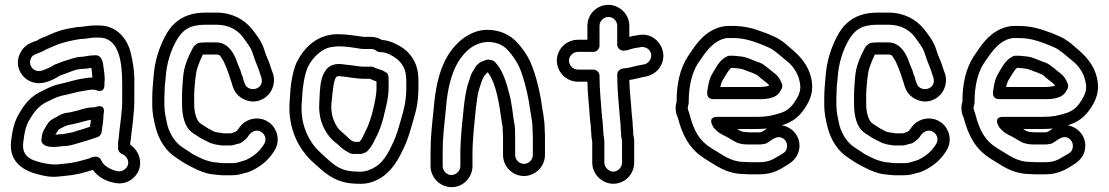

<svg xmlns="http://www.w3.org/2000/svg" viewBox="-20 -690 4574 792"><path d="M484 -345V-272C484 -231 476 -184 472 -145L470 -123C469 -115 467 -108 467 -100V-78C467 -68 474 -59 483 -55C499 -49 513 -31 508 -11C504 5 484 21 463 16C434 9 406 -7 398 -28C394 -38 385 -44 375 -44C359 -44 350 -37 350 -37L314 -27C288 -19 254 -15 218 -12C197 -10 177 -14 155 -18C100 -31 69 -49 76 -104C81 -146 88 -176 103 -198C103 -199 104 -200 104 -200C120 -228 142 -254 168 -267C191 -278 212 -290 234 -295C270 -302 298 -312 330 -316C341 -318 353 -320 358 -320H364C368 -320 372 -320 377 -318C377 -318 411 -302 411 -341V-348C414 -378 408 -400 406 -420C404 -439 396 -462 376 -462H373C348 -462 339 -458 321 -456C293 -456 269 -445 254 -441C236 -436 221 -429 213 -426C208 -425 206 -424 203 -422C190 -413 169 -404 150 -398C117 -391 93 -423 109 -452C116 -464 122 -464 148 -475C152 -477 157 -478 161 -481C170 -487 180 -490 191 -495L205 -501C235 -515 274 -523 311 -529C333 -529 356 -535 369 -535H388C473 -535 484 -430 484 -345ZM357 -410C359 -397 360 -383 361 -370H358C347 -370 337 -369 323 -366C286 -361 256 -349 224 -343C192 -336 167 -321 146 -311C108 -292 81 -261 61 -225C39 -191 31 -152 26 -110C14 -18 83 17 144 31C164 36 190 42 223 38C258 35 296 31 328 21L363 11C384 39 414 57 451 64C502 76 546 43 556 1C565 -41 544 -75 517 -93V-98C518 -104 519 -112 520 -119L522 -139C523 -146 524 -154 525 -161C528 -193 534 -233 534 -272V-344C536 -389 528 -438 519 -473C505 -529 463 -585 388 -585H369C346 -585 322 -579 309 -579C299 -579 291 -577 279 -575C247 -571 213 -560 185 -547L172 -541C157 -536 147 -532 133 -523C112 -515 84 -508 66 -476C39 -429 60 -379 98 -358C142 -333 191 -355 227 -378C259 -388 290 -406 322 -406C334 -406 343 -408 357 -410ZM375 -249C372 -248 368 -247 364 -247H359C350 -247 329 -243 320 -240C307 -235 290 -232 271 -227L251 -224C228 -219 212 -206 201 -201C180 -191 171 -171 166 -162C154 -145 153 -131 151 -116C148 -92 174 -84 197 -84H206C217 -84 228 -86 236 -87C262 -87 281 -93 294 -97L311 -102C314 -103 324 -106 328 -107L342 -111C355 -115 364 -119 381 -124C391 -127 398 -136 399 -145C402 -169 407 -191 407 -218C407 -218 421 -264 375 -249ZM208 -134C213 -141 221 -155 224 -157C239 -165 252 -172 261 -174L281 -178C303 -182 327 -191 355 -196C354 -187 353 -178 351 -167C343 -164 337 -163 327 -159L314 -155C311 -154 303 -152 296 -150L282 -145C264 -142 247 -137 235 -137C226 -137 219 -135 208 -134Z M659 -312C659 -331 661 -345 663 -366C667 -432 686 -487 712 -530C736 -568 764 -588 828 -588H873C922 -588 956 -568 978 -542C996 -517 1016 -493 1023 -468C1032 -438 1044 -415 1051 -392L1058 -370C1074 -321 1003 -304 989 -347L983 -365C981 -376 978 -380 977 -382C973 -400 967 -410 963 -420C959 -430 956 -441 952 -450L947 -460C938 -478 916 -515 873 -515H828C821 -515 815 -515 808 -514C801 -514 796 -512 792 -509C787 -505 779 -500 776 -493C767 -475 755 -453 748 -431C733 -391 734 -348 731 -310V-308V-259C731 -216 740 -165 776 -141L800 -125C818 -114 828 -110 844 -102C845 -101 847 -100 848 -100L862 -96C863 -96 864 -95 864 -95L874 -93H875L888 -91C893 -90 897 -90 901 -90H931C942 -90 956 -96 961 -97C967 -97 971 -99 974 -101L984 -108C998 -117 1004 -129 1008 -134C1018 -147 1039 -159 1059 -145C1074 -135 1081 -113 1069 -95L1063 -86C1049 -65 1032 -51 1008 -37C992 -28 983 -26 971 -23C958 -18 947 -17 931 -17H901C895 -17 887 -18 880 -19L861 -21C838 -25 819 -32 801 -41L785 -49C772 -55 750 -72 736 -80C706 -98 682 -133 671 -172C665 -198 658 -229 658 -258V-283C658 -293 659 -303 659 -312ZM931 -140H901C900 -140 899 -141 897 -141L883 -143L875 -144L864 -147C850 -154 841 -158 828 -167L805 -182C793 -192 781 -221 781 -259V-307C784 -346 786 -388 796 -415C802 -433 808 -447 817 -465H828H873C890 -465 889 -457 903 -436C920 -401 930 -365 941 -331C948 -309 964 -291 985 -281C1033 -257 1082 -281 1101 -320C1110 -339 1114 -363 1106 -386L1099 -406C1091 -434 1078 -459 1071 -482C1060 -520 1034 -552 1017 -573C986 -610 937 -638 873 -638H828C750 -638 702 -607 670 -556C640 -505 618 -444 613 -370C611 -346 608 -313 608 -283V-258C608 -221 616 -187 623 -160C637 -111 664 -66 709 -38C724 -27 747 -13 763 -5L779 3C800 14 828 26 856 29L875 31C882 32 893 33 901 33H931C951 33 969 31 988 24C1003 22 1017 15 1032 7C1061 -9 1086 -30 1105 -58L1111 -67C1140 -111 1122 -164 1087 -187C1045 -215 990 -199 967 -163C958 -151 959 -151 951 -146C944 -145 937 -140 931 -140Z M1527 -410C1523 -413 1517 -415 1513 -415H1480C1461 -415 1435 -421 1409 -423C1397 -424 1391 -426 1382 -426H1378C1291 -426 1301 -308 1297 -266C1293 -205 1312 -160 1339 -126C1352 -110 1366 -101 1375 -93C1389 -79 1402 -69 1420 -60C1422 -59 1424 -57 1426 -57L1436 -55H1441H1468C1471 -55 1474 -56 1477 -57L1487 -61C1492 -63 1497 -67 1499 -71C1515 -87 1523 -108 1531 -123C1548 -155 1560 -193 1567 -228C1574 -257 1583 -288 1583 -329V-366C1583 -391 1570 -392 1570 -392C1560 -402 1531 -407 1527 -410ZM1533 -354V-329C1533 -295 1526 -270 1519 -238C1512 -207 1500 -172 1487 -147C1477 -128 1474 -117 1463 -105H1443C1429 -108 1420 -118 1409 -129C1395 -142 1385 -149 1377 -158C1358 -183 1344 -215 1347 -262C1353 -320 1357 -370 1371 -375C1372 -375 1375 -376 1378 -376H1380C1386 -375 1396 -374 1405 -373C1425 -371 1453 -365 1480 -365H1506C1516 -360 1527 -356 1533 -354ZM1548 -475C1565 -475 1576 -471 1590 -464C1624 -447 1652 -420 1655 -374C1656 -365 1656 -357 1656 -350V-327C1656 -298 1652 -264 1646 -241C1631 -186 1618 -132 1596 -90C1572 -38 1546 -3 1498 13C1489 16 1476 19 1458 18C1388 18 1363 -5 1324 -40C1306 -57 1293 -68 1281 -82C1245 -125 1218 -187 1225 -270C1228 -328 1234 -376 1250 -414C1267 -447 1289 -470 1319 -487C1335 -495 1349 -497 1375 -499C1405 -499 1437 -494 1467 -489C1472 -488 1475 -488 1480 -488H1510C1519 -488 1526 -486 1533 -480C1537 -477 1543 -475 1548 -475ZM1374 -549C1288 -549 1234 -493 1205 -435C1205 -435 1204 -435 1204 -434C1184 -387 1178 -335 1175 -274C1167 -178 1200 -101 1243 -50C1259 -30 1276 -17 1290 -4C1331 33 1373 68 1458 68C1479 69 1496 67 1514 61C1579 39 1614 -13 1640 -68C1665 -116 1679 -174 1694 -227C1702 -256 1706 -293 1706 -327V-350C1706 -359 1706 -369 1705 -378C1701 -443 1660 -488 1612 -509C1598 -516 1579 -524 1556 -525C1543 -533 1527 -538 1510 -538H1480C1447 -542 1412 -549 1374 -549Z M2178 -123V-51C2178 -31 2161 -14 2141 -14C2122 -14 2105 -31 2105 -51V-123C2105 -143 2105 -172 2100 -188C2095 -223 2091 -266 2081 -302C2069 -350 2053 -403 2021 -435C2014 -442 2001 -444 1992 -444C1986 -444 1980 -441 1976 -439C1949 -433 1937 -406 1933 -400C1929 -394 1924 -385 1921 -375L1908 -336V-335C1894 -283 1890 -210 1884 -156C1882 -128 1879 -91 1879 -63V-5C1879 15 1861 32 1842 32C1823 32 1806 15 1806 -5V-63C1806 -120 1812 -169 1818 -228C1827 -353 1855 -442 1921 -492C1940 -506 1963 -515 1990 -517C2032 -517 2058 -502 2077 -481C2095 -460 2109 -440 2121 -416C2139 -374 2153 -320 2162 -269C2168 -220 2177 -195 2177 -151C2177 -141 2178 -131 2178 -123ZM2054 -147C2054 -138 2055 -129 2055 -123V-51C2055 -4 2093 36 2141 36C2188 36 2228 -3 2228 -51V-123C2228 -132 2228 -140 2227 -152C2227 -202 2217 -234 2212 -276V-277C2202 -333 2188 -388 2167 -436C2152 -468 2135 -490 2115 -513C2086 -545 2044 -567 1989 -567C1949 -567 1915 -549 1891 -532C1805 -467 1778 -360 1768 -232C1762 -175 1756 -123 1756 -63V-5C1756 42 1795 82 1843 82C1891 82 1929 42 1929 -5V-63C1929 -87 1932 -125 1934 -152C1940 -206 1944 -279 1956 -321L1968 -358C1975 -374 1979 -380 1992 -392C2029 -344 2040 -255 2051 -178C2051 -177 2053 -172 2053 -171C2053 -164 2054 -157 2054 -147Z M2542 -137C2542 -124 2546 -112 2546 -109V-19C2546 0 2529 18 2510 18C2491 18 2473 0 2473 -19V-102C2473 -120 2469 -132 2469 -140V-144C2469 -152 2467 -160 2467 -168C2467 -186 2464 -198 2463 -211C2459 -269 2453 -319 2453 -378C2453 -393 2439 -403 2428 -403H2364C2344 -403 2327 -420 2327 -440C2327 -459 2344 -476 2364 -476H2428C2443 -476 2453 -490 2453 -501V-584C2453 -603 2470 -620 2490 -620C2510 -620 2526 -603 2526 -584V-506C2526 -491 2540 -481 2551 -481C2566 -481 2578 -486 2584 -488C2594 -491 2604 -493 2614 -494L2625 -496C2635 -497 2645 -494 2652 -489C2679 -469 2665 -429 2635 -424L2624 -422C2603 -419 2587 -413 2575 -411C2566 -410 2558 -408 2548 -407C2535 -405 2526 -393 2526 -382C2526 -321 2532 -269 2536 -216C2537 -197 2540 -183 2540 -171C2540 -154 2542 -147 2542 -137ZM2592 -136C2593 -151 2590 -166 2590 -171C2590 -189 2587 -205 2586 -220C2583 -268 2577 -310 2576 -360C2597 -363 2617 -369 2632 -372L2643 -374C2665 -378 2685 -390 2699 -408C2746 -471 2691 -558 2618 -546L2606 -544C2597 -543 2588 -541 2576 -538V-584C2576 -631 2536 -670 2489 -670C2442 -670 2403 -631 2403 -584V-526H2364C2317 -526 2277 -488 2277 -440C2277 -393 2316 -353 2364 -353H2403C2404 -302 2410 -255 2413 -207C2414 -189 2417 -178 2417 -168C2417 -159 2418 -151 2419 -142V-140C2419 -122 2423 -109 2423 -102V-19C2423 28 2463 68 2510 68C2558 68 2596 28 2596 -19V-110C2596 -121 2592 -133 2592 -136Z M2922 -281H3106C3128 -281 3180 -279 3199 -314C3203 -321 3207 -326 3207 -334V-335C3207 -338 3207 -341 3206 -343C3199 -363 3188 -378 3177 -386L3158 -401C3151 -408 3144 -412 3138 -417C3120 -432 3109 -433 3101 -436L3084 -443C3067 -449 3056 -455 3038 -457L3017 -459C3011 -460 3007 -460 3002 -460H2989C2985 -460 2981 -459 2978 -457C2945 -441 2931 -405 2920 -389C2904 -364 2901 -336 2897 -310C2896 -300 2899 -281 2922 -281ZM2951 -331C2954 -343 2957 -353 2962 -361C2974 -380 2986 -402 2996 -410H3002C3005 -410 3009 -409 3012 -409L3032 -407C3045 -405 3054 -400 3068 -395L3082 -390C3094 -385 3104 -380 3104 -380C3111 -373 3119 -367 3125 -362L3144 -347C3147 -344 3151 -341 3153 -337C3145 -333 3124 -331 3106 -331ZM3057 -145C3040 -145 3032 -151 3021 -158H3106C3119 -158 3132 -159 3144 -160C3134 -154 3127 -146 3115 -144H3073C3072 -144 3063 -145 3057 -145ZM3205 -173C3249 -186 3279 -210 3302 -247C3321 -276 3339 -315 3326 -368C3314 -424 3277 -462 3238 -494C3222 -509 3198 -529 3171 -540L3153 -548C3144 -552 3136 -555 3124 -559C3093 -571 3052 -583 3004 -583H2985C2967 -583 2949 -579 2933 -572C2874 -548 2844 -496 2816 -455C2785 -406 2771 -344 2771 -271C2769 -263 2767 -254 2767 -245C2767 -231 2769 -219 2776 -205C2795 -131 2825 -74 2888 -35C2928 -12 2973 28 3051 28C3058 29 3067 29 3073 29H3115C3169 29 3203 6 3231 -12C3251 -24 3270 -43 3276 -71C3287 -124 3249 -166 3205 -173ZM3052 -22C2993 -22 2961 -52 2914 -79C2865 -109 2842 -150 2824 -220C2822 -229 2817 -236 2817 -245C2817 -252 2821 -260 2821 -267V-272C2821 -336 2835 -390 2858 -427C2888 -471 2913 -509 2953 -526C2965 -531 2975 -533 2985 -533H3004C3043 -533 3076 -524 3107 -512C3116 -508 3124 -506 3133 -502L3151 -494C3176 -483 3203 -456 3226 -438C3250 -419 3271 -390 3278 -356C3287 -321 3277 -299 3260 -273C3245 -248 3225 -231 3197 -223C3169 -214 3143 -208 3106 -208H2941C2941 -208 2899 -212 2919 -172C2921 -168 2923 -164 2926 -161L2935 -152C2951 -136 2969 -131 2984 -122C2996 -114 3006 -109 3019 -102C3021 -101 3023 -100 3024 -100L3036 -97C3047 -94 3063 -94 3073 -94H3115C3120 -94 3125 -95 3129 -96C3135 -96 3140 -98 3144 -100C3159 -110 3172 -120 3183 -123C3210 -130 3231 -106 3226 -81C3224 -69 3219 -62 3206 -55C3176 -38 3157 -21 3115 -21H3073C3069 -21 3060 -22 3052 -22Z M3431 -312C3431 -331 3433 -345 3435 -366C3439 -432 3458 -487 3484 -530C3508 -568 3536 -588 3600 -588H3645C3694 -588 3728 -568 3750 -542C3768 -517 3788 -493 3795 -468C3804 -438 3816 -415 3823 -392L3830 -370C3846 -321 3775 -304 3761 -347L3755 -365C3753 -376 3750 -380 3749 -382C3745 -400 3739 -410 3735 -420C3731 -430 3728 -441 3724 -450L3719 -460C3710 -478 3688 -515 3645 -515H3600C3593 -515 3587 -515 3580 -514C3573 -514 3568 -512 3564 -509C3559 -505 3551 -500 3548 -493C3539 -475 3527 -453 3520 -431C3505 -391 3506 -348 3503 -310V-308V-259C3503 -216 3512 -165 3548 -141L3572 -125C3590 -114 3600 -110 3616 -102C3617 -101 3619 -100 3620 -100L3634 -96C3635 -96 3636 -95 3636 -95L3646 -93H3647L3660 -91C3665 -90 3669 -90 3673 -90H3703C3714 -90 3728 -96 3733 -97C3739 -97 3743 -99 3746 -101L3756 -108C3770 -117 3776 -129 3780 -134C3790 -147 3811 -159 3831 -145C3846 -135 3853 -113 3841 -95L3835 -86C3821 -65 3804 -51 3780 -37C3764 -28 3755 -26 3743 -23C3730 -18 3719 -17 3703 -17H3673C3667 -17 3659 -18 3652 -19L3633 -21C3610 -25 3591 -32 3573 -41L3557 -49C3544 -55 3522 -72 3508 -80C3478 -98 3454 -133 3443 -172C3437 -198 3430 -229 3430 -258V-283C3430 -293 3431 -303 3431 -312ZM3703 -140H3673C3672 -140 3671 -141 3669 -141L3655 -143L3647 -144L3636 -147C3622 -154 3613 -158 3600 -167L3577 -182C3565 -192 3553 -221 3553 -259V-307C3556 -346 3558 -388 3568 -415C3574 -433 3580 -447 3589 -465H3600H3645C3662 -465 3661 -457 3675 -436C3692 -401 3702 -365 3713 -331C3720 -309 3736 -291 3757 -281C3805 -257 3854 -281 3873 -320C3882 -339 3886 -363 3878 -386L3871 -406C3863 -434 3850 -459 3843 -482C3832 -520 3806 -552 3789 -573C3758 -610 3709 -638 3645 -638H3600C3522 -638 3474 -607 3442 -556C3412 -505 3390 -444 3385 -370C3383 -346 3380 -313 3380 -283V-258C3380 -221 3388 -187 3395 -160C3409 -111 3436 -66 3481 -38C3496 -27 3519 -13 3535 -5L3551 3C3572 14 3600 26 3628 29L3647 31C3654 32 3665 33 3673 33H3703C3723 33 3741 31 3760 24C3775 22 3789 15 3804 7C3833 -9 3858 -30 3877 -58L3883 -67C3912 -111 3894 -164 3859 -187C3817 -215 3762 -199 3739 -163C3730 -151 3731 -151 3723 -146C3716 -145 3709 -140 3703 -140Z M4101 -281H4285C4307 -281 4359 -279 4378 -314C4382 -321 4386 -326 4386 -334V-335C4386 -338 4386 -341 4385 -343C4378 -363 4367 -378 4356 -386L4337 -401C4330 -408 4323 -412 4317 -417C4299 -432 4288 -433 4280 -436L4263 -443C4246 -449 4235 -455 4217 -457L4196 -459C4190 -460 4186 -460 4181 -460H4168C4164 -460 4160 -459 4157 -457C4124 -441 4110 -405 4099 -389C4083 -364 4080 -336 4076 -310C4075 -300 4078 -281 4101 -281ZM4130 -331C4133 -343 4136 -353 4141 -361C4153 -380 4165 -402 4175 -410H4181C4184 -410 4188 -409 4191 -409L4211 -407C4224 -405 4233 -400 4247 -395L4261 -390C4273 -385 4283 -380 4283 -380C4290 -373 4298 -367 4304 -362L4323 -347C4326 -344 4330 -341 4332 -337C4324 -333 4303 -331 4285 -331ZM4236 -145C4219 -145 4211 -151 4200 -158H4285C4298 -158 4311 -159 4323 -160C4313 -154 4306 -146 4294 -144H4252C4251 -144 4242 -145 4236 -145ZM4384 -173C4428 -186 4458 -210 4481 -247C4500 -276 4518 -315 4505 -368C4493 -424 4456 -462 4417 -494C4401 -509 4377 -529 4350 -540L4332 -548C4323 -552 4315 -555 4303 -559C4272 -571 4231 -583 4183 -583H4164C4146 -583 4128 -579 4112 -572C4053 -548 4023 -496 3995 -455C3964 -406 3950 -344 3950 -271C3948 -263 3946 -254 3946 -245C3946 -231 3948 -219 3955 -205C3974 -131 4004 -74 4067 -35C4107 -12 4152 28 4230 28C4237 29 4246 29 4252 29H4294C4348 29 4382 6 4410 -12C4430 -24 4449 -43 4455 -71C4466 -124 4428 -166 4384 -173ZM4231 -22C4172 -22 4140 -52 4093 -79C4044 -109 4021 -150 4003 -220C4001 -229 3996 -236 3996 -245C3996 -252 4000 -260 4000 -267V-272C4000 -336 4014 -390 4037 -427C4067 -471 4092 -509 4132 -526C4144 -531 4154 -533 4164 -533H4183C4222 -533 4255 -524 4286 -512C4295 -508 4303 -506 4312 -502L4330 -494C4355 -483 4382 -456 4405 -438C4429 -419 4450 -390 4457 -356C4466 -321 4456 -299 4439 -273C4424 -248 4404 -231 4376 -223C4348 -214 4322 -208 4285 -208H4120C4120 -208 4078 -212 4098 -172C4100 -168 4102 -164 4105 -161L4114 -152C4130 -136 4148 -131 4163 -122C4175 -114 4185 -109 4198 -102C4200 -101 4202 -100 4203 -100L4215 -97C4226 -94 4242 -94 4252 -94H4294C4299 -94 4304 -95 4308 -96C4314 -96 4319 -98 4323 -100C4338 -110 4351 -120 4362 -123C4389 -130 4410 -106 4405 -81C4403 -69 4398 -62 4385 -55C4355 -38 4336 -21 4294 -21H4252C4248 -21 4239 -22 4231 -22Z"/></svg>

Font: Blanket
Style: BdOutline
Weight: 700
Foundry: Cannot Into Space Fonts
Version: Version 0.9